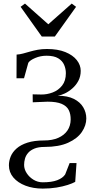

<svg xmlns="http://www.w3.org/2000/svg" viewBox="-20 -830 543 1099"><path d="M224.5 249.5Q170 249.5 126 232.8Q82 216 56.5 186Q31 156 31 116Q31 91 41.2 65.8Q51.5 40.5 75 19.8Q98.5 -1 137.2 -13.5Q176 -26 232.5 -26Q279.5 -26 313.5 -41Q347.5 -56 365.8 -82.8Q384 -109.5 384.5 -145Q385 -177 373.5 -200Q362 -223 333 -235.5Q304 -248 252.5 -248L167.5 -244.5L167 -290L215 -289Q249 -288.5 281.5 -300.8Q314 -313 335.5 -340.2Q357 -367.5 357 -411Q357 -436 347 -459Q337 -482 313 -496.5Q289 -511 246.5 -511Q212 -511 181.8 -498.2Q151.5 -485.5 142 -470.5L117.5 -382H74.5L75 -517.5Q93 -518.5 111.5 -523.5Q130 -528.5 150.8 -534.5Q171.5 -540.5 195.5 -545Q219.5 -549.5 249 -549.5Q311 -549.5 354 -532Q397 -514.5 419.5 -486Q442 -457.5 442 -424.5Q442 -392.5 428.5 -367.2Q415 -342 394 -323.8Q373 -305.5 350.8 -295Q328.5 -284.5 310.5 -282Q367 -282 403 -263.8Q439 -245.5 456.5 -215.8Q474 -186 474 -152Q474 -112 448.5 -74.5Q423 -37 370 -13Q317 11 235.5 11Q200 11 177 20.5Q154 30 141 45Q128 60 123 78Q118 96 118 114Q118 138.5 132.8 161.2Q147.5 184 171.8 198.8Q196 213.5 224.5 213.5Q276 213.5 307.5 201.5Q339 189.5 353 168.5L378.5 103.5H418L410.5 211Q395.5 219.5 367.8 228.5Q340 237.5 303.5 243.5Q267 249.5 224.5 249.5ZM219 -621 98 -791 123 -809.5 256.5 -691 390.5 -809.5 415.5 -791 294 -621Z"/></svg>

Font: Merriweather 72pt Light
Style: Regular
Weight: 300
Version: Version 2.100